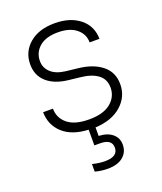

<svg xmlns="http://www.w3.org/2000/svg" viewBox="-142 -633 806 954"><g transform="rotate(-20 261.5 -156.0)"><path d="M196 220V180Q232 189 263 189Q331 189 331 142Q331 97 269 97H239V14Q152 10 104.5 -33.5Q57 -77 56 -145H108Q108 -96 146 -64.5Q184 -33 260 -33Q335 -33 374 -65Q413 -97 413 -146Q413 -190 380.5 -214.5Q348 -239 289 -245L227 -252Q157 -260 117 -295.5Q77 -331 77 -390Q77 -456 126.5 -498.5Q176 -541 260 -541Q342 -541 392.5 -500.5Q443 -460 444 -392H392Q392 -436 357 -464.5Q322 -493 260 -493Q196 -493 162 -463.5Q128 -434 128 -389Q128 -353 154.5 -328.5Q181 -304 231 -298L293 -291Q371 -283 417.5 -246Q464 -209 464 -145Q464 -79 413 -34Q362 11 275 15V60Q321 62 347 84Q373 106 373 141Q373 181 344 205Q315 229 263 229Q228 229 196 220Z"/></g></svg>

Font: Sora-SIA ExtraLight
Style: Regular
Weight: 200
Designer: Jonathan Barnbrook, Julián Moncada
Foundry: Barnbrook Fonts
Version: Version 2.000